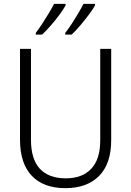

<svg xmlns="http://www.w3.org/2000/svg" viewBox="-20 -968 682 998"><path d="M558 -240Q558 -117 495 -53.5Q432 10 320 10Q206 10 145 -54.5Q84 -119 84 -242V-714H141V-242Q141 -140 187.5 -90.5Q234 -41 322 -41Q407 -41 454 -90.5Q501 -140 501 -238V-714H558ZM474 -940Q463 -920 442 -892Q421 -864 397 -835.5Q373 -807 352 -788H319V-797Q335 -817 353 -844.5Q371 -872 387.5 -900Q404 -928 414 -948H474ZM321 -940Q310 -920 289.5 -892Q269 -864 244.5 -836Q220 -808 199 -788H166V-797Q182 -818 200 -845.5Q218 -873 234.5 -900.5Q251 -928 261 -948H321Z"/></svg>

Font: Noto Sans Georgian SemiCondensed Light
Style: Regular
Weight: 300
Width: 4
Designer: Monotype Design Team, Akaki Razmadze
Foundry: Google LLC
Version: Version 2.005; ttfautohint (v1.8.4.7-5d5b)